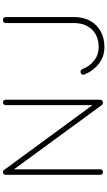

<svg xmlns="http://www.w3.org/2000/svg" viewBox="276 -1016 750 1343"><g transform="rotate(-90 651.5 -345.0)"><path d="M606 -700Q615 -700 620 -694.5Q625 -689 625 -681V-22Q625 -11 618.5 -5.5Q612 0 604 0Q600 0 595.5 -2Q591 -4 588 -8L124 -642L138 -649V-17Q138 -10 132.5 -5Q127 0 119 0Q110 0 105 -5Q100 -10 100 -17V-680Q100 -691 106 -695.5Q112 -700 118 -700Q122 -700 126 -698.5Q130 -697 133 -693L595 -63L587 -43V-681Q587 -689 593 -694.5Q599 -700 606 -700ZM992 10Q927 10 877 -29Q827 -68 802 -129Q800 -135 800 -139Q800 -148 806.5 -152.5Q813 -157 820 -157Q828 -157 832 -153.5Q836 -150 839 -144Q858 -94 899 -62Q940 -30 992 -30Q1044 -30 1081.5 -51Q1119 -72 1140 -110Q1161 -148 1161 -199V-680Q1161 -688 1167 -694Q1173 -700 1183 -700Q1192 -700 1197.5 -694Q1203 -688 1203 -680V-199Q1203 -137 1176.5 -89.5Q1150 -42 1102.5 -16Q1055 10 992 10Z"/></g></svg>

Font: Quicksand Light Light
Style: Regular
Weight: 300
Version: Version 3.006